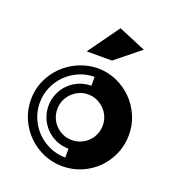

<svg xmlns="http://www.w3.org/2000/svg" viewBox="-142 -900 932 1020"><g transform="rotate(20 324.0 -390.5)"><path d="M381 -611H238L365 -788L520 -723ZM601 -270Q601 -327 579 -377.5Q557 -428 519.5 -465.5Q482 -503 432 -525Q382 -547 325 -547Q268 -546 217.5 -524Q167 -502 129 -464.5Q91 -427 69 -377Q47 -327 47 -270Q47 -213 69 -162.5Q91 -112 128.5 -74.5Q166 -37 216.5 -15Q267 7 324 7Q381 7 431.5 -14.5Q482 -36 519.5 -73.5Q557 -111 579 -161.5Q601 -212 601 -270ZM97 -270Q97 -317 115 -358.5Q133 -400 163.5 -430.5Q194 -461 235.5 -479.5Q277 -498 324 -498V-448Q287 -448 254.5 -434Q222 -420 198 -396Q174 -372 160 -339.5Q146 -307 146 -270Q146 -233 160 -200.5Q174 -168 198 -144Q222 -120 254.5 -106Q287 -92 324 -92V-42Q277 -42 235.5 -60.5Q194 -79 163.5 -109.5Q133 -140 115 -181.5Q97 -223 97 -270ZM324 -141Q297 -141 274 -151Q251 -161 233.5 -178.5Q216 -196 206 -219.5Q196 -243 196 -270Q196 -297 206 -320Q216 -343 233.5 -360.5Q251 -378 274 -388.5Q297 -399 324 -399Q351 -399 374.5 -388.5Q398 -378 415.5 -360.5Q433 -343 443 -320Q453 -297 453 -270Q453 -243 443 -219.5Q433 -196 415.5 -178.5Q398 -161 374.5 -151Q351 -141 324 -141Z"/></g></svg>

Font: Balans
Style: Regular
Weight: 400
Designer: Thomas Breure
Foundry: Thomas Breure
Version: Version 2.001